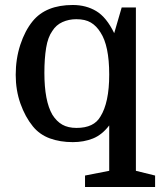

<svg xmlns="http://www.w3.org/2000/svg" viewBox="-20 -570 646 770"><path d="M418 115V-67Q389 -29 352.5 -14.5Q316 0 272 0Q221 0 180 -15Q139 -30 112 -63Q81 -101 62 -154.5Q43 -208 43 -270Q43 -334 61.5 -390.5Q80 -447 111 -485Q164 -550 272 -550Q325 -550 366 -525.5Q407 -501 438 -437L468 -540H525V115L602 134V180H321V134ZM418 -271Q418 -387 383 -440Q367 -466 344.5 -479.5Q322 -493 286 -493Q256 -493 230.5 -481.5Q205 -470 190 -446Q172 -421 165 -378Q158 -335 158 -278Q158 -165 190 -110Q207 -83 230 -70Q253 -57 287 -57Q322 -57 346 -68.5Q370 -80 383 -103Q400 -130 409 -172Q418 -214 418 -271Z"/></svg>

Font: Domine Medium
Style: Regular
Weight: 500
Designer: Pablo Impallari, Rodrigo Fuenzalida, Brenda Gallo
Foundry: Pablo Impallari, Rodrigo Fuenzalida, Brenda Gallo
Version: Version 2.000